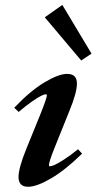

<svg xmlns="http://www.w3.org/2000/svg" viewBox="-20 -732 384 764"><path d="M303.2 -491.2 158.2 -663.1 228 -712.4 344.2 -518.6ZM91.8 11.2Q53.7 11.2 53.7 -27.8Q53.7 -63 84.5 -139.2L142.1 -280.8Q166.5 -342.3 166.5 -352.5Q166.5 -356.9 162.6 -356.9Q156.7 -356.9 144.8 -351.3Q132.8 -345.7 108.4 -328.9Q84 -312 54.2 -286.6L36.6 -303.2Q100.1 -370.1 156.7 -404.1Q213.4 -438 247.1 -438Q286.1 -438 286.1 -399.9Q286.1 -362.8 255.9 -290L195.8 -140.6Q174.8 -87.9 174.8 -74.2Q174.8 -70.3 178.2 -70.3Q184.1 -70.3 196.3 -75.4Q208.5 -80.6 233.9 -96.7Q259.3 -112.8 290.5 -138.2L306.6 -120.6Q239.7 -55.2 182.9 -22Q126 11.2 91.8 11.2Z"/></svg>

Font: Elstob 14pt
Style: Bold Italic
Weight: 700
Italic angle: -20°
Designer: Peter S. Baker
Version: Version 1.015